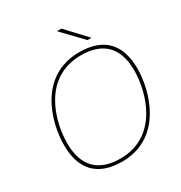

<svg xmlns="http://www.w3.org/2000/svg" viewBox="-214 -1086 1178 1251"><g transform="rotate(-30 374.5 -460.5)"><path d="M90 -268C90 -434 169 -721 454 -721C609 -721 706 -643 706 -462C706 -303 627 -9 342 -9C187 -9 90 -87 90 -268ZM66 -268C66 -88 155 14 342 14C643 14 730 -293 730 -462C730 -642 641 -744 454 -744C153 -744 66 -444 66 -268ZM399 -933 541 -785H569V-787L431 -935H399Z"/></g></svg>

Font: Nacelle Thin
Style: Italic
Weight: 100
Italic angle: -12°
Designer: Sora Sagano
Foundry: Sora Sagano
Version: Version 1.000;FEAKit 1.0